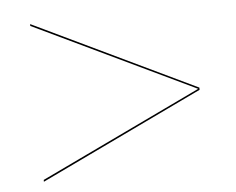

<svg xmlns="http://www.w3.org/2000/svg" viewBox="-39 -646 638 518"><g transform="rotate(-5 280.0 -387.5)"><path d="M500 -390.5V-384.5L60 -174V-179L496.5 -387.5L60 -596V-601Z"/></g></svg>

Font: Bodoni* 36pt
Style: Bold Italic
Weight: 700
Italic angle: -13°
Version: Version 2.3